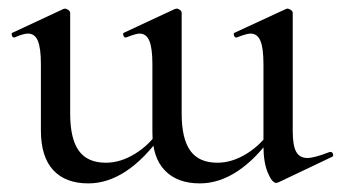

<svg xmlns="http://www.w3.org/2000/svg" viewBox="-20 -415 794 446"><path d="M334 -107V-266Q334 -303 327 -320Q320 -337 304 -337Q296 -337 273 -328H271Q268 -328 266.5 -333Q265 -338 268 -339L386 -394L390 -395Q394 -395 398 -392Q402 -389 402 -385V-151Q402 -93 422 -65Q442 -37 485 -37Q519 -37 553 -58Q587 -79 610 -114L615 -102Q534 11 444 11Q392 11 363 -19Q334 -49 334 -107ZM75 -112V-266Q75 -303 68 -320Q61 -337 45 -337Q34 -337 14 -328H12Q9 -328 7.5 -333Q6 -338 9 -339L127 -394L131 -395Q134 -395 138.5 -392Q143 -389 143 -385V-151Q143 -93 163 -65Q183 -37 226 -37Q260 -37 294 -58Q328 -79 351 -114L356 -102Q275 11 185 11Q132 11 103.5 -20Q75 -51 75 -112ZM592 -76V-266Q592 -303 585 -320Q578 -337 562 -337Q553 -337 530 -328H528Q525 -328 523.5 -333Q522 -338 525 -339L644 -394L647 -395Q651 -395 655.5 -392Q660 -389 660 -385V-110Q660 -77 668 -62.5Q676 -48 694 -48Q710 -48 746 -62H748Q752 -62 753.5 -57.5Q755 -53 752 -51L628 8Q622 10 622 10Q612 10 602 -14Q592 -38 592 -76Z"/></svg>

Font: Cormorant Infant Medium
Style: Regular
Weight: 500
Designer: Christian Thalmann (Catharsis Fonts)
Foundry: Catharsis Fonts
Version: Version 4.000